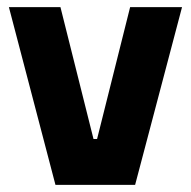

<svg xmlns="http://www.w3.org/2000/svg" viewBox="-20 -520 536 540"><path d="M5 -500H150L243 -129H253L346 -500H492L360 0H136Z"/></svg>

Font: Changa SemiBold
Style: Regular
Weight: 600
Designer: Eduardo Rodriguez Tunni
Foundry: Eduardo Rodriguez Tunni
Version: Version 3.002; ttfautohint (v1.8.2)